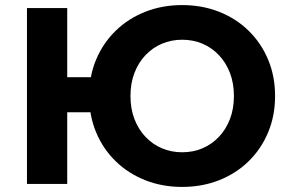

<svg xmlns="http://www.w3.org/2000/svg" viewBox="-20 -732 1154 764"><path d="M704.9 11.8Q625.3 11.8 557.7 -15Q490.2 -41.8 440.1 -90.6Q390 -139.4 362.4 -205.6Q334.8 -271.7 334.8 -350.2Q334.8 -428.8 362.4 -494.7Q390 -560.6 440.1 -609.4Q490.2 -658.2 557.7 -685Q625.3 -711.8 704.9 -711.8Q784.4 -711.8 852.1 -685Q919.8 -658.2 969.6 -609.4Q1019.4 -560.6 1047 -494.5Q1074.6 -428.5 1074.6 -350Q1074.6 -271.6 1047 -205.5Q1019.4 -139.4 969.6 -90.6Q919.8 -41.8 852.1 -15Q784.4 11.8 704.9 11.8ZM87.3 0V-700H247.5V-424.8H428.5V-285.2H247.5V0ZM704.7 -126.1Q748.6 -126.1 785.9 -142Q823.3 -158 851.3 -187.7Q879.4 -217.5 895.1 -258.4Q910.8 -299.3 910.8 -350Q910.8 -400.7 895.1 -441.6Q879.4 -482.5 851.3 -512.3Q823.3 -542 786 -558Q748.7 -573.9 704.9 -573.9Q661.8 -573.9 624.3 -558Q586.7 -542 558.7 -512.3Q530.6 -482.5 514.9 -441.6Q499.2 -400.7 499.2 -350Q499.2 -299.3 514.9 -258.4Q530.6 -217.5 558.7 -187.7Q586.7 -158 624.1 -142Q661.5 -126.1 704.7 -126.1Z"/></svg>

Font: Montserrat Alternates Thin
Style: Regular
Weight: 100
Designer: Julieta Ulanovsky
Foundry: Julieta Ulanovsky
Version: Version 9.000